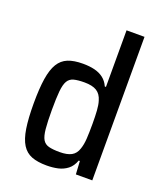

<svg xmlns="http://www.w3.org/2000/svg" viewBox="-138 -835 795 934"><g transform="rotate(20 259.0 -367.5)"><path d="M214 8Q167 8 136 -4Q105 -16 86.5 -45.5Q68 -75 60 -126Q52 -177 52 -254Q52 -332 60 -383Q68 -434 86 -463.5Q104 -493 134.5 -505.5Q165 -518 212 -518Q246 -518 272.5 -511.5Q299 -505 318.5 -490Q338 -475 349 -450H355V-743H448V0H363L359 -68H353Q342 -37 320.5 -20.5Q299 -4 272 2Q245 8 214 8ZM251 -75Q290 -75 312 -87Q334 -99 343 -127Q351 -150 353 -181Q355 -212 355 -259Q355 -298 353 -327Q351 -356 345 -375Q336 -407 313.5 -421Q291 -435 250 -435Q216 -435 195 -429.5Q174 -424 163.5 -406Q153 -388 149.5 -352Q146 -316 146 -255Q146 -194 149.5 -157.5Q153 -121 163.5 -103.5Q174 -86 195 -80.5Q216 -75 251 -75Z"/></g></svg>

Font: Saira SemiCondensed Medium
Style: Regular
Weight: 500
Width: 4
Designer: Hector Gatti with collaboration of the Omnibus-Type team
Foundry: Omnibus-Type
Version: Version 1.101